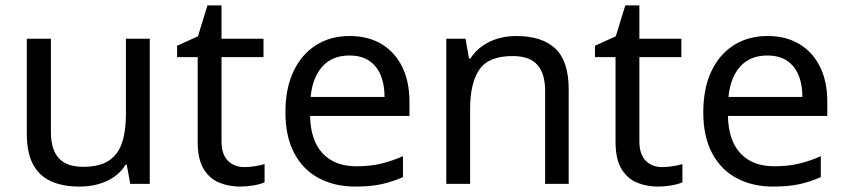

<svg xmlns="http://www.w3.org/2000/svg" viewBox="-20 -679 3126 709"><path d="M533 -536V0H461L448 -71H444Q427 -43 400 -25Q373 -7 341 1.5Q309 10 274 10Q210 10 166.5 -10.5Q123 -31 101 -74Q79 -117 79 -185V-536H168V-191Q168 -127 197 -95Q226 -63 287 -63Q347 -63 381.5 -85.5Q416 -108 430.5 -151.5Q445 -195 445 -257V-536Z M882 -62Q902 -62 923 -65.5Q944 -69 957 -73V-6Q943 1 917 5.5Q891 10 867 10Q825 10 789.5 -4.5Q754 -19 732 -55Q710 -91 710 -156V-468H634V-510L711 -545L746 -659H798V-536H953V-468H798V-158Q798 -109 821.5 -85.5Q845 -62 882 -62Z M1271 -546Q1340 -546 1389.5 -516Q1439 -486 1465.5 -431.5Q1492 -377 1492 -304V-251H1125Q1127 -160 1171.5 -112.5Q1216 -65 1296 -65Q1347 -65 1386.5 -74.5Q1426 -84 1468 -102V-25Q1427 -7 1387 1.5Q1347 10 1292 10Q1216 10 1157.5 -21Q1099 -52 1066.5 -113.5Q1034 -175 1034 -264Q1034 -352 1063.5 -415Q1093 -478 1146.5 -512Q1200 -546 1271 -546ZM1270 -474Q1207 -474 1170.5 -433.5Q1134 -393 1127 -321H1400Q1400 -367 1386 -401Q1372 -435 1343.5 -454.5Q1315 -474 1270 -474Z M1886 -546Q1982 -546 2031 -499.5Q2080 -453 2080 -349V0H1993V-343Q1993 -408 1964 -440Q1935 -472 1873 -472Q1784 -472 1750 -422Q1716 -372 1716 -278V0H1628V-536H1699L1712 -463H1717Q1735 -491 1761.5 -509.5Q1788 -528 1820 -537Q1852 -546 1886 -546Z M2425 -62Q2445 -62 2466 -65.5Q2487 -69 2500 -73V-6Q2486 1 2460 5.5Q2434 10 2410 10Q2368 10 2332.5 -4.5Q2297 -19 2275 -55Q2253 -91 2253 -156V-468H2177V-510L2254 -545L2289 -659H2341V-536H2496V-468H2341V-158Q2341 -109 2364.5 -85.5Q2388 -62 2425 -62Z M2814 -546Q2883 -546 2932.5 -516Q2982 -486 3008.5 -431.5Q3035 -377 3035 -304V-251H2668Q2670 -160 2714.5 -112.5Q2759 -65 2839 -65Q2890 -65 2929.5 -74.5Q2969 -84 3011 -102V-25Q2970 -7 2930 1.5Q2890 10 2835 10Q2759 10 2700.5 -21Q2642 -52 2609.5 -113.5Q2577 -175 2577 -264Q2577 -352 2606.5 -415Q2636 -478 2689.5 -512Q2743 -546 2814 -546ZM2813 -474Q2750 -474 2713.5 -433.5Q2677 -393 2670 -321H2943Q2943 -367 2929 -401Q2915 -435 2886.5 -454.5Q2858 -474 2813 -474Z"/></svg>

Font: uhindi15
Style: Book
Weight: 400
Designer: Jelle Bosma - Monotype Design Team
Foundry: Monotype Imaging Inc.
Version: Version 2.003